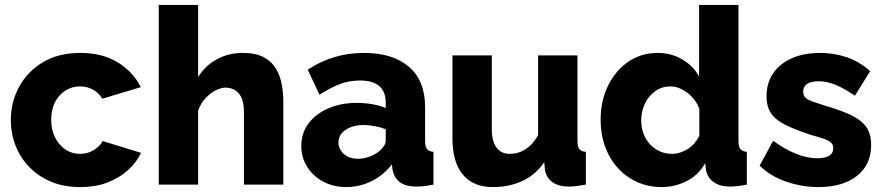

<svg xmlns="http://www.w3.org/2000/svg" viewBox="-20 -750 3586 780"><path d="M306 10Q239 10 187 -12Q135 -34 98.5 -72Q62 -110 43 -159Q24 -208 24 -263Q24 -335 57.5 -397Q91 -459 154 -497Q217 -535 306 -535Q396 -535 458.5 -496.5Q521 -458 552 -396L396 -349Q381 -373 357.5 -386Q334 -399 305 -399Q272 -399 245.5 -382Q219 -365 203.5 -335Q188 -305 188 -263Q188 -222 204 -191Q220 -160 246 -142.5Q272 -125 305 -125Q325 -125 342.5 -131.5Q360 -138 374.5 -150Q389 -162 397 -177L553 -129Q534 -89 498.5 -57.5Q463 -26 415 -8Q367 10 306 10Z M1131 0H971V-295Q971 -346 950.5 -370Q930 -394 896 -394Q878 -394 855.5 -382.5Q833 -371 814 -350Q795 -329 785 -301V0H625V-730H785V-437Q814 -484 861.5 -509.5Q909 -535 966 -535Q1020 -535 1052.5 -517Q1085 -499 1102 -469.5Q1119 -440 1125 -405Q1131 -370 1131 -336Z M1204 -157Q1204 -209 1233 -248Q1262 -287 1313 -309.5Q1364 -332 1430 -332Q1462 -332 1493 -326.5Q1524 -321 1547 -311V-334Q1547 -377 1521 -400Q1495 -423 1442 -423Q1398 -423 1359.5 -408Q1321 -393 1278 -365L1230 -467Q1282 -501 1338.5 -518Q1395 -535 1458 -535Q1576 -535 1641.5 -478.5Q1707 -422 1707 -315V-178Q1707 -154 1714.5 -144.5Q1722 -135 1741 -133V0Q1721 4 1703.5 6Q1686 8 1673 8Q1628 8 1604.5 -10Q1581 -28 1575 -59L1572 -82Q1537 -37 1488.5 -13.5Q1440 10 1387 10Q1335 10 1293.5 -12Q1252 -34 1228 -72Q1204 -110 1204 -157ZM1522 -137Q1533 -146 1540 -157Q1547 -168 1547 -178V-225Q1527 -233 1502.5 -237.5Q1478 -242 1457 -242Q1413 -242 1384 -222.5Q1355 -203 1355 -171Q1355 -153 1365 -138Q1375 -123 1392.5 -114Q1410 -105 1434 -105Q1458 -105 1482 -114Q1506 -123 1522 -137Z M1818 -189V-525H1978V-224Q1978 -176 1997 -150.5Q2016 -125 2051 -125Q2073 -125 2093 -132.5Q2113 -140 2132 -157Q2151 -174 2166 -201V-525H2326V-178Q2326 -154 2333.5 -144.5Q2341 -135 2360 -133V0Q2338 4 2321.5 6Q2305 8 2292 8Q2250 8 2225 -9.5Q2200 -27 2194 -59L2191 -91Q2155 -39 2101.5 -14.5Q2048 10 1982 10Q1902 10 1860 -41Q1818 -92 1818 -189Z M2420 -263Q2420 -340 2450 -401.5Q2480 -463 2532 -499Q2584 -535 2652 -535Q2707 -535 2752 -508.5Q2797 -482 2820 -439V-730H2980V-178Q2980 -154 2988 -144.5Q2996 -135 3014 -133V0Q2972 8 2946 8Q2905 8 2879.5 -10Q2854 -28 2848 -60L2845 -87Q2817 -38 2769 -14Q2721 10 2668 10Q2614 10 2568.5 -10.5Q2523 -31 2489.5 -68Q2456 -105 2438 -155Q2420 -205 2420 -263ZM2821 -198V-308Q2811 -335 2792.5 -355Q2774 -375 2750.5 -387Q2727 -399 2703 -399Q2677 -399 2655.5 -388Q2634 -377 2618 -357.5Q2602 -338 2593.5 -313Q2585 -288 2585 -260Q2585 -231 2594.5 -206.5Q2604 -182 2621 -163.5Q2638 -145 2661 -135Q2684 -125 2711 -125Q2728 -125 2744 -130.5Q2760 -136 2774.5 -145Q2789 -154 2801 -168Q2813 -182 2821 -198Z M3305 10Q3238 10 3174 -12Q3110 -34 3066 -77L3121 -178Q3169 -143 3214.5 -125Q3260 -107 3300 -107Q3331 -107 3348 -117Q3365 -127 3365 -148Q3365 -163 3355 -171.5Q3345 -180 3324.5 -187Q3304 -194 3274 -202Q3214 -222 3174 -241Q3134 -260 3114 -287.5Q3094 -315 3094 -359Q3094 -412 3120.5 -451.5Q3147 -491 3196 -513Q3245 -535 3313 -535Q3367 -535 3418.5 -518Q3470 -501 3515 -461L3453 -361Q3408 -392 3373 -406Q3338 -420 3305 -420Q3288 -420 3274 -416Q3260 -412 3251.5 -402.5Q3243 -393 3243 -378Q3243 -363 3251.5 -354Q3260 -345 3278.5 -338.5Q3297 -332 3325 -323Q3390 -304 3433 -284.5Q3476 -265 3497.5 -236.5Q3519 -208 3519 -161Q3519 -81 3461.5 -35.5Q3404 10 3305 10Z"/></svg>

Font: Raleway Thin ExtraBold
Style: Regular
Weight: 800
Version: Version 4.026